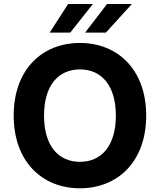

<svg xmlns="http://www.w3.org/2000/svg" viewBox="-20 -958 822 987"><path d="M235.4 -790.5H341.3L457.4 -937.5H330.3ZM417.6 -790.5H524.5L658 -937.5H530.2ZM731.5 -363.6C731.5 -601.6 583.8 -737.2 391 -737.2C197.1 -737.2 50.4 -601.6 50.4 -363.6C50.4 -126.8 197.1 9.9 391 9.9C583.8 9.9 731.5 -125.7 731.5 -363.6ZM575.6 -363.6C575.6 -209.5 502.5 -126.1 391 -126.1C279.1 -126.1 206.3 -209.5 206.3 -363.6C206.3 -517.8 279.1 -601.2 391 -601.2C502.5 -601.2 575.6 -517.8 575.6 -363.6Z"/></svg>

Font: TID UI
Style: Bold
Weight: 700
Designer: The TID Project Authors
Foundry: Bakken & Bæck
Version: Version 1.001;hotconv 1.0.109;makeotfexe 2.5.65596